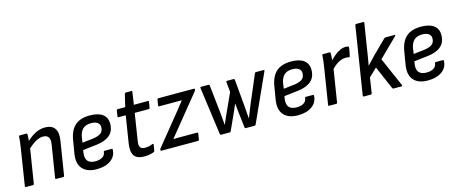

<svg xmlns="http://www.w3.org/2000/svg" viewBox="-42 -1246 4335 1820"><g transform="rotate(-15 2125.5 -336.0)"><path d="M344 0Q334 0 335 -10L386 -328Q401 -420 325 -420Q290 -420 253 -399Q216 -378 163 -330L171 -400Q218 -448 266 -473.5Q314 -499 365 -499Q431 -499 460 -458.5Q489 -418 475 -336L423 -10Q421 0 413 0ZM47 0Q36 0 38 -10L94 -366Q99 -395 102.5 -426.5Q106 -458 107 -478Q107 -488 118 -488H179Q189 -488 190 -479Q190 -464 188 -436Q186 -408 183 -388V-366L126 -10Q124 0 116 0Z M740 11Q647 11 602 -39Q557 -89 571 -182L593 -314Q609 -409 660.5 -454Q712 -499 805 -499Q888 -499 930.5 -466.5Q973 -434 973 -374Q973 -302 928 -263Q883 -224 799 -214L661 -198L656 -169Q650 -116 673 -90.5Q696 -65 747 -65Q789 -65 815.5 -81.5Q842 -98 845 -128Q846 -139 856 -139H923Q933 -139 933 -129Q930 -64 877.5 -26.5Q825 11 740 11ZM673 -267 786 -280Q837 -288 860 -307.5Q883 -327 883 -365Q883 -393 861 -409Q839 -425 798 -425Q746 -425 717.5 -398.5Q689 -372 680 -318Z M1208 11Q1133 11 1107 -29Q1081 -69 1094 -149L1136 -412H1066Q1056 -412 1057 -421L1066 -479Q1069 -488 1078 -488H1151L1180 -610Q1184 -620 1192 -620H1247Q1257 -620 1254 -610L1236 -488H1373Q1385 -488 1382 -479L1372 -421Q1371 -412 1362 -412H1224L1183 -152Q1175 -105 1187.5 -86Q1200 -67 1236 -67Q1255 -67 1274.5 -71.5Q1294 -76 1309 -83Q1314 -85 1317 -82.5Q1320 -80 1320 -75L1310 -17Q1309 -9 1300 -5Q1281 2 1258 6.5Q1235 11 1208 11Z M1376 0Q1366 0 1368 -9V-12Q1369 -19 1375 -26L1625 -334Q1640 -354 1655.5 -373Q1671 -392 1686 -411V-412Q1664 -412 1640.5 -412Q1617 -412 1594 -412H1464Q1455 -412 1456 -421L1465 -479Q1467 -488 1476 -488H1825Q1835 -488 1833 -480V-477Q1832 -470 1825 -461L1587 -168Q1569 -146 1550.5 -123.5Q1532 -101 1514 -78V-77Q1538 -78 1560.5 -78Q1583 -78 1607 -78H1747Q1757 -78 1755 -67L1746 -10Q1744 0 1735 0Z M1959 0Q1953 0 1951 -10L1887 -478Q1886 -488 1897 -488H1969Q1977 -488 1978 -480L2008 -204Q2011 -175 2013.5 -144Q2016 -113 2018 -84H2020Q2033 -113 2045.5 -142Q2058 -171 2071 -199L2149 -370L2139 -469Q2138 -479 2149 -479H2213Q2220 -479 2222 -470L2246 -202Q2248 -172 2250.5 -142.5Q2253 -113 2255 -84H2257Q2268 -113 2280 -142Q2292 -171 2303 -200L2422 -480Q2424 -485 2427 -486.5Q2430 -488 2434 -488H2508Q2513 -488 2515 -485.5Q2517 -483 2515 -478L2303 -10Q2301 -5 2298.5 -2.5Q2296 0 2291 0H2204Q2194 0 2194 -9L2177 -151Q2174 -175 2172 -199.5Q2170 -224 2167 -249H2165Q2155 -225 2144.5 -200Q2134 -175 2123 -152L2058 -9Q2055 0 2047 0Z M2715 11Q2622 11 2577 -39Q2532 -89 2546 -182L2568 -314Q2584 -409 2635.5 -454Q2687 -499 2780 -499Q2863 -499 2905.5 -466.5Q2948 -434 2948 -374Q2948 -302 2903 -263Q2858 -224 2774 -214L2636 -198L2631 -169Q2625 -116 2648 -90.5Q2671 -65 2722 -65Q2764 -65 2790.5 -81.5Q2817 -98 2820 -128Q2821 -139 2831 -139H2898Q2908 -139 2908 -129Q2905 -64 2852.5 -26.5Q2800 11 2715 11ZM2648 -267 2761 -280Q2812 -288 2835 -307.5Q2858 -327 2858 -365Q2858 -393 2836 -409Q2814 -425 2773 -425Q2721 -425 2692.5 -398.5Q2664 -372 2655 -318Z M3023 0Q3012 0 3014 -10L3071 -369Q3076 -398 3079 -425.5Q3082 -453 3083 -478Q3083 -488 3094 -488H3155Q3165 -488 3165 -480Q3165 -460 3163.5 -436Q3162 -412 3158 -392L3156 -349L3102 -10Q3100 0 3092 0ZM3140 -313 3149 -396Q3173 -423 3201 -447Q3229 -471 3258.5 -485Q3288 -499 3315 -499Q3332 -499 3341 -496Q3345 -495 3346.5 -492.5Q3348 -490 3347 -485Q3345 -465 3341 -444.5Q3337 -424 3332 -404Q3329 -393 3320 -396Q3313 -398 3305.5 -398.5Q3298 -399 3287 -399Q3262 -399 3237 -388.5Q3212 -378 3187.5 -358.5Q3163 -339 3140 -313Z M3363 0Q3353 0 3354 -11L3459 -673Q3461 -683 3470 -683H3538Q3549 -683 3547 -673L3503 -395Q3498 -364 3493 -333Q3488 -302 3482 -270H3483Q3503 -291 3522.5 -312.5Q3542 -334 3562 -354L3692 -482Q3699 -488 3706 -488H3794Q3799 -488 3800 -485Q3801 -482 3797 -477L3614 -297L3739 -12Q3741 -6 3738.5 -3Q3736 0 3730 0H3654Q3646 0 3642 -8L3544 -235L3465 -160L3442 -11Q3440 0 3432 0Z M3990 11Q3897 11 3852 -39Q3807 -89 3821 -182L3843 -314Q3859 -409 3910.5 -454Q3962 -499 4055 -499Q4138 -499 4180.5 -466.5Q4223 -434 4223 -374Q4223 -302 4178 -263Q4133 -224 4049 -214L3911 -198L3906 -169Q3900 -116 3923 -90.5Q3946 -65 3997 -65Q4039 -65 4065.5 -81.5Q4092 -98 4095 -128Q4096 -139 4106 -139H4173Q4183 -139 4183 -129Q4180 -64 4127.5 -26.5Q4075 11 3990 11ZM3923 -267 4036 -280Q4087 -288 4110 -307.5Q4133 -327 4133 -365Q4133 -393 4111 -409Q4089 -425 4048 -425Q3996 -425 3967.5 -398.5Q3939 -372 3930 -318Z"/></g></svg>

Font: Sofia Sans Semi Condensed Medium
Style: Italic
Weight: 500
Italic angle: -9°
Version: Version 4.100